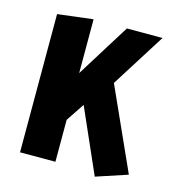

<svg xmlns="http://www.w3.org/2000/svg" viewBox="-91 -641 665 734"><g transform="rotate(15 241.0 -274.0)"><path d="M50 0V-547L190 -564V-351L322 -563H463L328 -349L474 -25L350 16L238 -238L190 -166V0Z"/></g></svg>

Font: Freeman
Style: Regular
Weight: 400
Designer: Vernon Adams, Aoife Mooney, Rodrigo Fuenzalida
Foundry: Rodrigo Fuenzalida
Version: Version 1.000; ttfautohint (v1.8.4.7-5d5b)